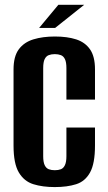

<svg xmlns="http://www.w3.org/2000/svg" viewBox="-20 -748 437 780"><path d="M202.3 12Q153.1 12 115.4 0.3Q77.8 -11.5 56.4 -47.6Q35 -83.8 35 -156.1V-466.3Q35 -518.8 56.4 -547.7Q77.8 -576.5 115.7 -588.1Q153.7 -599.7 203 -599.7Q253.2 -599.7 289.5 -588Q325.8 -576.2 345.8 -547.4Q365.9 -518.5 365.9 -466.3V-343.5H249.8V-471.1Q249.8 -495.5 243.8 -507.7Q237.9 -520 227.2 -524Q216.5 -528.1 202.6 -528.1Q188.7 -528.1 178.1 -524Q167.4 -520 161.4 -507.7Q155.5 -495.5 155.5 -471.1V-113.5Q155.5 -89.8 161.4 -77.2Q167.4 -64.6 178.1 -60.5Q188.7 -56.5 202.6 -56.5Q216.9 -56.5 227.4 -60.5Q237.9 -64.6 243.8 -77.2Q249.8 -89.8 249.8 -113.5V-229.9H365.9V-156.8Q365.9 -83.5 345.8 -47.3Q325.8 -11.1 289.3 0.4Q252.9 12 202.3 12ZM138.8 -634.4 217.1 -728.5H322L203.8 -634.4Z"/></svg>

Font: Alumni Sans SC Thin
Style: Regular
Weight: 100
Designer: Robert E. Leuschke
Foundry: Robert E. Leuschke
Version: Version 1.018